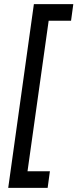

<svg xmlns="http://www.w3.org/2000/svg" viewBox="-20 -766 378 935"><path d="M20 149 145 -746H337L326 -665H217L114 68H223L212 149Z"/></svg>

Font: Josefin Slab
Style: Bold Italic
Weight: 700
Italic angle: -12°
Designer: Santiago Orozco
Foundry: Typemade
Version: Version 2.000